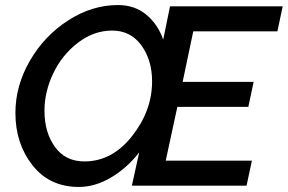

<svg xmlns="http://www.w3.org/2000/svg" viewBox="-20 -735 1139 760"><path d="M41 -288Q41 -395 98 -494Q155 -593 249.5 -654Q344 -715 447 -715Q513 -715 559 -677Q605 -639 626 -578L653 -710H1099L1078 -611H745L703 -411H984L963 -312H682L636 -99H977L956 0H502L531 -132Q484 -71 420.5 -33Q357 5 292 5Q176 5 108.5 -81Q41 -167 41 -288ZM582 -413Q582 -497 539.5 -555.5Q497 -614 424 -614Q351 -614 288 -565.5Q225 -517 190.5 -444Q156 -371 156 -297Q156 -211 197.5 -153.5Q239 -96 314 -96Q424 -96 503 -196.5Q582 -297 582 -413Z"/></svg>

Font: Raleway-v4020 SemiBold
Style: Italic
Weight: 600
Italic angle: -12°
Designer: Matt McInerney, Pablo Impallari, Rodrigo Fuenzalida
Foundry: Matt McInerney, Pablo Impallari, Rodrigo Fuenzalida
Version: Version 4.020;PS 004.020;hotconv 1.0.88;makeotf.lib2.5.64775